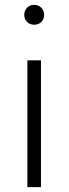

<svg xmlns="http://www.w3.org/2000/svg" viewBox="-20 -772 283 792"><path d="M162 -711Q162 -693 150.5 -681.5Q139 -670 121 -670Q103 -670 91.5 -682Q80 -694 80 -711Q80 -728 91.5 -740Q103 -752 121 -752Q139 -752 150.5 -740Q162 -728 162 -711ZM149 0H93V-523H149Z"/></svg>

Font: Fira Sans Condensed Light
Style: Regular
Weight: 300
Width: 3
Designer: bBox Type GmbH & Carrois Corporate GbR & Edenspiekermann AG
Foundry: bBox Type GmbH & Carrois Corporate GbR & Edenspiekermann AG
Version: Version 4.301